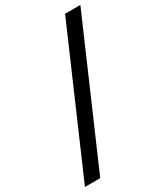

<svg xmlns="http://www.w3.org/2000/svg" viewBox="-256 -849 901 1046"><g transform="rotate(-30 194.0 -326.5)"><path d="M431.2 -761.7 53.2 109.4H-43L335 -761.7Z"/></g></svg>

Font: Inter Medium
Style: Italic
Weight: 500
Italic angle: -9.3988°
Designer: Rasmus Andersson
Foundry: rsms
Version: Version 4.001;git-66647c0bb